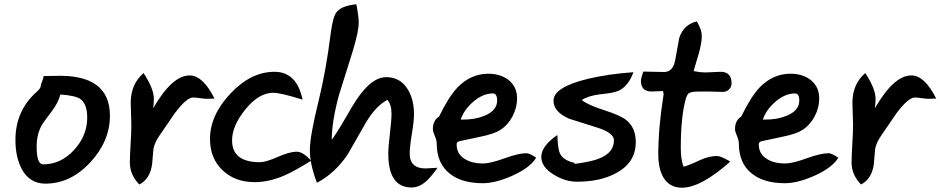

<svg xmlns="http://www.w3.org/2000/svg" viewBox="-20 -803 4389 896"><path d="M52 -150Q52 -288 154 -377Q170 -392 170 -401Q170 -407 177 -424.5Q184 -442 183 -448L240 -449Q493 -457 493 -263Q493 -144 401 -45Q309 54 192 54Q118 54 81 -15Q52 -70 52 -150ZM151 -119Q151 -36 181 -36Q264 -36 325.5 -103Q387 -170 387 -254Q387 -318 355 -341Q332 -357 262 -362Q251 -322 221 -283Q180 -229 174 -217Q151 -175 151 -119Z M881 -348Q851 -348 796 -275Q761 -224 726 -173Q701 -137 696 -108Q693 -73 690 -38Q681 32 630 58Q586 12 586 -44Q586 -73 589.5 -131.5Q593 -190 593 -220Q593 -237 591.5 -271.5Q590 -306 590 -323Q590 -411 650 -462Q698 -389 698 -342Q698 -326 695 -298Q783 -451 865 -451Q927 -451 981 -343Q943 -342 943 -342Q933 -342 912.5 -345Q892 -348 881 -348Z M960 -155Q960 -265 1055.5 -366.5Q1151 -468 1261 -468Q1365 -468 1392 -338Q1290 -370 1255 -370Q1188 -370 1125.5 -293Q1063 -216 1063 -148Q1063 -46 1193 -46Q1220 -46 1275.5 -70.5Q1331 -95 1365 -95Q1394 -95 1432 -53Q1355 -5 1307 16Q1235 47 1168 47Q1077 47 1018.5 -8.5Q960 -64 960 -155Z M1528 -151Q1547 -174 1598 -262Q1646 -348 1680 -385Q1731 -443 1783 -443Q1848 -443 1883 -386Q1912 -339 1912 -269Q1912 -239 1902 -178Q1892 -117 1892 -86Q1892 -17 1966 -17Q1973 -17 2022 -20Q1990 24 1971 41Q1937 72 1901 72Q1792 72 1792 -86Q1792 -117 1799.5 -179Q1807 -241 1807 -272Q1807 -315 1788 -337Q1734 -309 1687 -230Q1645 -156 1603 -83Q1544 5 1459 50Q1426 -36 1426 -103Q1426 -167 1467 -333Q1502 -477 1523 -645Q1533 -722 1549 -744Q1571 -776 1643 -783Q1654 -726 1654 -698Q1654 -656 1626 -564Q1594 -462 1562 -360Q1529 -239 1528 -151Z M2000 -200Q2000 -241 2029 -259Q2074 -352 2116 -396Q2178 -459 2259 -459Q2315 -459 2353 -430Q2393 -398 2393 -344Q2393 -300 2371.5 -259.5Q2350 -219 2314 -196Q2286 -178 2222 -165Q2126 -145 2124 -144Q2111 -141 2111 -129Q2111 -83 2151 -60Q2184 -40 2233 -40Q2268 -40 2334 -64Q2400 -88 2436 -88Q2452 -88 2482 -67Q2455 -21 2371 17Q2292 52 2233 52Q2137 52 2081 9Q2018 -39 2018 -133Q2018 -148 2009 -169Q2000 -190 2000 -200ZM2130 -245H2137Q2194 -244 2239 -262Q2300 -286 2300 -334Q2300 -367 2280 -367Q2234 -367 2189.5 -329Q2145 -291 2130 -245Z M2661 -38Q2744 -49 2778 -64Q2845 -91 2845 -148Q2845 -182 2772 -206Q2704 -228 2636 -249Q2563 -281 2563 -333Q2563 -396 2723 -435Q2820 -458 2936 -466Q2913 -402 2868 -380Q2845 -369 2781 -363Q2724 -356 2695 -336Q2724 -313 2799 -289Q2874 -265 2901 -244Q2947 -208 2947 -140Q2947 -43 2853 6Q2780 45 2672 45Q2619 45 2566 13Q2506 -23 2506 -71Q2506 -121 2581 -173Q2583 -108 2593 -87Q2608 -55 2661 -43Z M3077 -364Q3077 -367 3074 -378Q3018 -376 3020 -376Q2971 -376 2971 -426Q2971 -438 2982 -469Q2993 -469 3030 -468Q3060 -467 3079 -467Q3120 -467 3130.5 -520.5Q3141 -574 3150 -627Q3171 -689 3232 -703Q3255 -663 3255 -637Q3255 -603 3241 -553Q3218 -477 3217 -471Q3248 -465 3275 -465Q3286 -465 3309 -466.5Q3332 -468 3343 -468Q3394 -468 3394 -414Q3394 -397 3382 -385.5Q3370 -374 3353 -374Q3341 -374 3317.5 -375Q3294 -376 3282 -376Q3237 -376 3221 -375Q3201 -373 3194 -367.5Q3187 -362 3181 -344Q3157 -260 3157 -114Q3157 -58 3170 -25Q3192 -30 3245 -55Q3288 -75 3326 -75Q3344 -75 3388 -49Q3251 73 3162 73Q3103 73 3074 22Q3052 -19 3052 -83Q3052 -207 3077 -364Z M3410 -200Q3410 -241 3439 -259Q3484 -352 3526 -396Q3588 -459 3669 -459Q3725 -459 3763 -430Q3803 -398 3803 -344Q3803 -300 3781.5 -259.5Q3760 -219 3724 -196Q3696 -178 3632 -165Q3536 -145 3534 -144Q3521 -141 3521 -129Q3521 -83 3561 -60Q3594 -40 3643 -40Q3678 -40 3744 -64Q3810 -88 3846 -88Q3862 -88 3892 -67Q3865 -21 3781 17Q3702 52 3643 52Q3547 52 3491 9Q3428 -39 3428 -133Q3428 -148 3419 -169Q3410 -190 3410 -200ZM3540 -245H3547Q3604 -244 3649 -262Q3710 -286 3710 -334Q3710 -367 3690 -367Q3644 -367 3599.5 -329Q3555 -291 3540 -245Z M4249 -348Q4219 -348 4164 -275Q4129 -224 4094 -173Q4069 -137 4064 -108Q4061 -73 4058 -38Q4049 32 3998 58Q3954 12 3954 -44Q3954 -73 3957.5 -131.5Q3961 -190 3961 -220Q3961 -237 3959.5 -271.5Q3958 -306 3958 -323Q3958 -411 4018 -462Q4066 -389 4066 -342Q4066 -326 4063 -298Q4151 -451 4233 -451Q4295 -451 4349 -343Q4311 -342 4311 -342Q4301 -342 4280.5 -345Q4260 -348 4249 -348Z"/></svg>

Font: Wortlaut AH
Style: SemiBold
Weight: 600
Designer: Andreas Höfeld
Foundry: Fontgrube AH
Version: Version 2.59